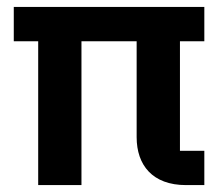

<svg xmlns="http://www.w3.org/2000/svg" viewBox="-20 -536 640 556"><path d="M90.6 0H215.9V-416.5H375.7V-138.8C375.7 -57.9 421.5 0 518.8 0H571.7V-99.4H501.1V-416.5H571.7V-516H19.9V-416.5H90.6Z"/></svg>

Font: Margiela Mono SemiBold
Style: Regular
Weight: 600
Designer: Mike Abbink, Paul van der Laan, Pieter van Rosmalen
Foundry: Bold Monday
Version: Version 2.003 2021